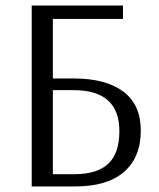

<svg xmlns="http://www.w3.org/2000/svg" viewBox="-20 -670 573 690"><path d="M94 0V-650H422V-602H170V-388H245Q360 -388 423 -341Q486 -294 486 -201Q486 -105 426 -52.5Q366 0 250 0ZM170 -44H247Q329 -44 369 -81.5Q409 -119 409 -199Q409 -346 245 -346H170Z"/></svg>

Font: Arsenal
Style: Regular
Weight: 400
Designer: Andrij Shevchenko
Foundry: Stairsfor
Version: Version 2.001;PS 002.001;hotconv 1.0.88;makeotf.lib2.5.64775